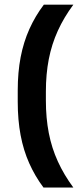

<svg xmlns="http://www.w3.org/2000/svg" viewBox="-20 -696 354 839"><path d="M180.5 -296.5V-256Q180.5 -180.5 193.2 -114.8Q206 -49 232.8 9.5Q259.5 68 300.5 123.5H170Q133 74 107.8 17.5Q82.5 -39 70 -105.5Q57.5 -172 57.5 -251.5V-300.5Q57.5 -380 70.2 -446.2Q83 -512.5 108.5 -569.2Q134 -626 171.5 -675.5H300.5Q259.5 -620.5 232.8 -561.8Q206 -503 193.2 -437.5Q180.5 -372 180.5 -296.5Z"/></svg>

Font: Anek Odia SemiBold
Style: Regular
Weight: 600
Version: Version 1.003